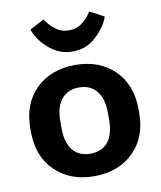

<svg xmlns="http://www.w3.org/2000/svg" viewBox="-87 -841 776 926"><g transform="rotate(-10 301.0 -378.5)"><path d="M35.6 -250V-265.6Q35.6 -387.2 109.3 -458.6Q182.9 -530 300.8 -530Q418.7 -530 492.3 -458.6Q565.9 -387.2 565.9 -265.6V-250Q565.9 -128.4 492.3 -56.9Q418.7 14.6 300.8 14.6Q182.9 14.6 109.3 -56.9Q35.6 -128.4 35.6 -250ZM184.1 -273.7V-241.9Q184.1 -169.9 214.5 -132.7Q244.9 -95.5 300.8 -95.5Q356.7 -95.5 387 -132.7Q417.2 -169.9 417.2 -241.9V-273.7Q417.2 -345.5 386.4 -382.7Q355.5 -419.9 300.8 -419.9Q245.8 -419.9 215 -382.7Q184.1 -345.5 184.1 -273.7ZM413.3 -772.5 482.9 -734.9Q467 -687.7 418.7 -641.7Q370.4 -595.7 301.3 -595.7Q238.8 -595.7 188.8 -637.8Q138.9 -679.9 118.9 -735.1L189.5 -772.5Q206.1 -745.6 235.1 -722.5Q264.2 -699.5 301.5 -699.5Q341.1 -699.5 368.7 -721.7Q396.2 -743.9 413.3 -772.5Z"/></g></svg>

Font: RobotoFlex
Style: Regular
Weight: 400
Designer: Berlow after Robertson
Foundry: Google
Version: Version 2.136